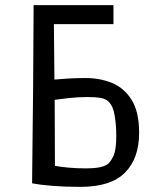

<svg xmlns="http://www.w3.org/2000/svg" viewBox="-20 -715 622 748"><path d="M105 -1 109 -373 111 -695H422V-621H190L192 -405Q212 -407 244.5 -409Q277 -411 314 -411Q369 -411 416 -392Q463 -373 492.5 -326.5Q522 -280 522 -197Q522 -98 467 -42.5Q412 13 293 13Q232 13 183 9Q134 5 105 -1ZM320 -337Q285 -337 249 -333Q213 -329 193 -326L194 -69Q214 -65 246.5 -62Q279 -59 315 -59Q376 -59 399 -75Q410 -83 421.5 -106.5Q433 -130 433 -185Q433 -226 427 -263.5Q421 -301 404 -318Q392 -330 372 -333.5Q352 -337 320 -337Z"/></svg>

Font: Ruda
Style: Regular
Weight: 400
Designer: Mariela Monsalve and Angelina Sanchez
Foundry: Mariela Monsalve and Angelina Sanchez
Version: Version 2.000